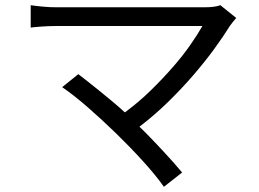

<svg xmlns="http://www.w3.org/2000/svg" viewBox="-20 -675 996 738"><path d="M888 -606Q881 -598 875 -590.5Q869 -583 864 -576Q838 -534 802.5 -485.5Q767 -437 723 -386Q679 -335 627 -284Q575 -233 516 -188Q538 -167 560.5 -143.5Q583 -120 605 -96.5Q627 -73 646 -51.5Q665 -30 680 -12L610 43Q579 -1 530 -55Q481 -109 426.5 -162Q372 -215 317.5 -262.5Q263 -310 219 -340L281 -390Q294 -380 314.5 -364Q335 -348 359 -328.5Q383 -309 409.5 -287Q436 -265 460 -243Q513 -282 559 -327Q605 -372 643.5 -416Q682 -460 711 -501.5Q740 -543 758 -575H196Q168 -575 140.5 -573Q113 -571 98 -569V-655Q118 -652 144.5 -649.5Q171 -647 196 -647H766Q806 -647 827 -655Z"/></svg>

Font: Kinto Sans
Style: Regular
Weight: 400
Designer: Authors: Ryoko NISHIZUKA  (kana & ideographs); Paul D. Hunt (Latin, Greek & Cyrillic); Wenlong ZHANG  (bopomofo); Sandol
Foundry: Adobe Systems Incorporated, ookami Inc.
Version: Version 0.001